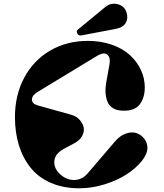

<svg xmlns="http://www.w3.org/2000/svg" viewBox="-20 -994 880 1029"><path d="M599.1 -838.9 416 -804.2Q400.9 -801.3 394.3 -814.5Q387.7 -827.6 397.9 -835.9L543.9 -956.1Q574.2 -981 610.8 -971.4Q647.5 -961.9 658.2 -926.8Q668 -895.5 653.8 -871.1Q639.6 -846.7 599.1 -838.9ZM404.8 15.1Q318.8 15.1 252 -14.2Q185.1 -43.5 143.6 -95.7Q102.1 -147.9 81.1 -216.3Q60.1 -284.7 60.1 -366.2Q60.1 -483.9 109.6 -577.1Q159.2 -670.4 248.5 -722.7Q337.9 -774.9 451.2 -774.9Q521 -774.9 579.3 -754.4Q637.7 -733.9 675.8 -699.2Q713.9 -664.6 734.9 -619.6Q755.9 -574.7 755.9 -525.9Q755.9 -498 749.3 -475.3Q742.7 -452.6 728.3 -433.8Q713.9 -415 687.3 -406.5Q660.6 -397.9 624 -401.9Q600.1 -404.3 583.3 -415.8Q566.4 -427.2 558.6 -442.9Q550.8 -458.5 547.6 -479.2Q544.4 -500 545.4 -517.8Q546.4 -535.6 549.8 -555.2L566.9 -649.9Q573.2 -685.5 555.7 -700.7Q538.1 -715.8 503.9 -696.8L181.2 -501Q151.4 -482.9 151.1 -460.7Q150.9 -438.5 182.1 -429.2L361.8 -378.9Q388.2 -371.6 405.8 -352.8Q423.3 -334 428.2 -312Q433.1 -290 420.7 -266.1Q408.2 -242.2 377.9 -226.1L323.2 -196.8Q268.1 -167.5 271 -120.1Q273.4 -83 308.1 -55.2Q345.7 -24.4 389.2 -30.3Q423.8 -34.7 449.2 -64L596.2 -235.8Q624 -268.1 656 -278.6Q688 -289.1 712.6 -280.3Q737.3 -271.5 753.7 -250Q770 -228.5 770 -201.2Q770 -168.5 739.3 -130.4Q708.5 -92.3 659.2 -60.1Q609.9 -27.8 541.5 -6.3Q473.1 15.1 404.8 15.1Z"/></svg>

Font: Pilowlava
Style: Regular
Weight: 400
Designer: Anton Moglia, Jérémy Landes, Maksym Kobuzan (Cyrillic), Velvetyne Type Foundry
Foundry: Anton Moglia, Jérémy Landes, Velvetyne Type Foundry
Version: Version 1.001;hotconv 1.0.109;makeotfexe 2.5.65596